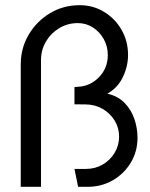

<svg xmlns="http://www.w3.org/2000/svg" viewBox="-20 -720 580 740"><path d="M60 0V-472Q60 -534.5 90.5 -586.2Q121 -638 172.5 -669Q224 -700 287 -700Q339 -700 381.2 -674.2Q423.5 -648.5 448.5 -605Q473.5 -561.5 473.5 -508Q473.5 -464 453.2 -422.2Q433 -380.5 393.5 -359Q434 -350 459.8 -323.8Q485.5 -297.5 497.8 -261.8Q510 -226 510 -189Q510 -136 484 -93Q458 -50 414.5 -25Q371 0 318 0H281L267 -69H311.5Q347 -69 375.8 -85.8Q404.5 -102.5 421.8 -131Q439 -159.5 439 -193.5Q439 -227.5 421.8 -255.5Q404.5 -283.5 375.8 -300.2Q347 -317 311.5 -317.5L267 -318V-384.5L280 -385.5Q327.5 -387.5 361.5 -422.5Q395.5 -457.5 395.5 -508Q395.5 -541.5 379.8 -569.5Q364 -597.5 338 -614.2Q312 -631 280 -631Q241 -631 208.8 -611.8Q176.5 -592.5 157.2 -560Q138 -527.5 138 -488V0Z"/></svg>

Font: Urbanist
Style: Regular
Weight: 400
Designer: Corey Hu
Foundry: Corey Hu
Version: Version 1.330; ttfautohint (v1.8.4.7-5d5b)